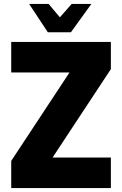

<svg xmlns="http://www.w3.org/2000/svg" viewBox="-20 -955 619 975"><path d="M37 -138 333 -587H37V-742H543V-604L247 -155H543V0H37ZM128 -935H227L284 -867L344 -935H444L340 -791H223Z"/></svg>

Font: Exo ExtraBold
Style: Regular
Weight: 800
Designer: Natanael Gama
Foundry: Natanael Gama
Version: Version 1.500